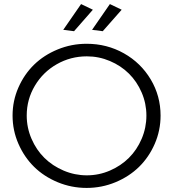

<svg xmlns="http://www.w3.org/2000/svg" viewBox="-20 -921 854 947"><path d="M379.9 -900.9 438 -873 345.2 -767.1 292 -773.9ZM522 -900.9 580.1 -873 486.8 -767.1 434.1 -773.9ZM407.2 -705.1Q507.3 -705.1 591.1 -658Q674.8 -610.8 723.4 -529.3Q772 -447.8 772 -351.1Q772 -277.8 743.4 -211.9Q714.8 -146 666 -98.1Q617.2 -50.3 549.6 -22.2Q481.9 5.9 407.2 5.9Q332.5 5.9 264.6 -22.2Q196.8 -50.3 148.2 -98.1Q99.6 -146 70.8 -211.9Q42 -277.8 42 -351.1Q42 -423.8 70.8 -489.3Q99.6 -554.7 148.2 -602.1Q196.8 -649.4 264.6 -677.2Q332.5 -705.1 407.2 -705.1ZM408.2 -643.1Q328.1 -643.1 260 -604.2Q191.9 -565.4 151.9 -498Q111.8 -430.7 111.8 -351.1Q111.8 -291 135.5 -236.3Q159.2 -181.6 199 -142.3Q238.8 -103 293.7 -79.6Q348.6 -56.2 408.2 -56.2Q467.8 -56.2 522 -79.6Q576.2 -103 615.7 -142.3Q655.3 -181.6 678.7 -236.3Q702.1 -291 702.1 -351.1Q702.1 -410.6 678.7 -464.8Q655.3 -519 615.7 -558.1Q576.2 -597.2 522 -620.1Q467.8 -643.1 408.2 -643.1Z"/></svg>

Font: Montserrat arm Light
Style: Regular
Weight: 300
Designer: Julieta Ulanovsky
Foundry: Julieta Ulanovsky
Version: Version 6.000;PS 006.000;hotconv 1.0.88;makeotf.lib2.5.64775